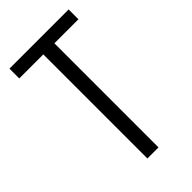

<svg xmlns="http://www.w3.org/2000/svg" viewBox="-222 -789 858 858"><g transform="rotate(-45 207.0 -360.0)"><path d="M172 0V-658H20V-720H394V-658H242V0Z"/></g></svg>

Font: Instrument Sans Condensed
Style: Regular
Weight: 400
Width: 3
Designer: Rodrigo Fuenzalida
Foundry: fragTYPE
Version: Version 1.000;gftools[0.9.28]